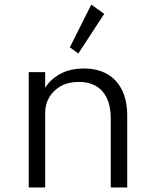

<svg xmlns="http://www.w3.org/2000/svg" viewBox="-20 -832 683 852"><path d="M107.5 0V-512H180.5V-442Q201.5 -478 245.5 -503Q289.5 -528 353 -528Q412.5 -528 455.5 -503.5Q498.5 -479 521.5 -432.2Q544.5 -385.5 544.5 -319.5V0H471.5V-305.5Q471.5 -385 434.5 -426.8Q397.5 -468.5 330 -468.5Q283 -468.5 249.8 -449.8Q216.5 -431 198.5 -400.2Q180.5 -369.5 180.5 -333.5V0ZM327.5 -594.5 290 -622 385 -811.5 442.5 -770.5Z"/></svg>

Font: Spartan Thin
Style: Regular
Weight: 400
Version: Version 1.004